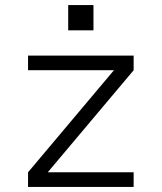

<svg xmlns="http://www.w3.org/2000/svg" viewBox="-20 -740 640 760"><path d="M91 0V-58L431 -462H91V-520H509V-462L169 -58H509V0ZM350 -620H250V-720H350Z"/></svg>

Font: Iosevka SS04 Light Extended
Style: Regular
Weight: 300
Width: 7
Monospace: yes
Designer: Belleve Invis
Foundry: Belleve Invis
Version: Version 19.0.0; ttfautohint (v1.8.4)